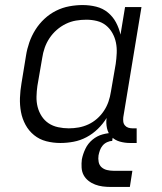

<svg xmlns="http://www.w3.org/2000/svg" viewBox="-20 -558 640 760"><path d="M219 8Q190 8 163 1Q136 -6 115 -23Q94 -40 81 -64Q68 -88 63 -115Q58 -142 59 -170.5Q60 -199 65 -228L83 -338Q87 -364 96 -390Q105 -416 120 -440Q135 -464 156 -483.5Q177 -503 202 -515.5Q227 -528 254 -533Q281 -538 307 -538Q335 -538 361 -531.5Q387 -525 407 -508.5Q427 -492 439 -469.5Q451 -447 457 -421L475 -530H540L468 -94Q467 -85 468 -76.5Q469 -68 474.5 -61.5Q480 -55 488 -52.5Q496 -50 505 -50H521V8H495Q474 8 454.5 2.5Q435 -3 421.5 -16.5Q408 -30 403.5 -50.5Q399 -71 402 -91Q388 -68 367.5 -48Q347 -28 322.5 -15Q298 -2 271.5 3Q245 8 219 8ZM252 -50Q252 -50 252 -50Q252 -50 252 -50Q272 -50 291.5 -53.5Q311 -57 329.5 -65.5Q348 -74 364 -88Q380 -102 391.5 -119.5Q403 -137 409.5 -156Q416 -175 419 -195L438 -305Q441 -326 442 -347.5Q443 -369 439 -389Q435 -409 425 -427Q415 -445 399.5 -457.5Q384 -470 363.5 -475Q343 -480 322 -480Q301 -480 280.5 -476.5Q260 -473 240.5 -463.5Q221 -454 204.5 -439.5Q188 -425 176 -407Q164 -389 157 -369Q150 -349 147 -328L128 -218Q125 -197 124.5 -175.5Q124 -154 129 -134.5Q134 -115 145 -98Q156 -81 172.5 -70Q189 -59 210 -54.5Q231 -50 252 -50ZM419 182Q402 182 386.5 180Q371 178 356.5 172.5Q342 167 330 157.5Q318 148 311 135Q304 122 303 105.5Q302 89 304 73Q308 52 318 31Q328 10 346 -5Q364 -20 386 -26Q408 -32 429 -32L424 0Q414 0 403.5 5Q393 10 386 18.5Q379 27 375.5 37Q372 47 370 57Q368 70 370.5 83Q373 96 382 104Q391 112 403.5 115Q416 118 429 118H504L494 182Z"/></svg>

Font: Iosevka Curly Light Extended
Style: Italic
Weight: 300
Width: 7
Italic angle: -9°
Monospace: yes
Designer: Belleve Invis
Foundry: Belleve Invis
Version: Version 11.1.0; ttfautohint (v1.8.3)